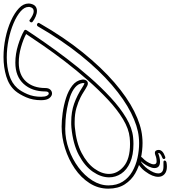

<svg xmlns="http://www.w3.org/2000/svg" viewBox="22 -842 993 1120"><g transform="rotate(-90 519.0 -281.5)"><path d="M245 53Q202 53 155 43Q108 33 68.5 10.5Q29 -12 4 -51Q-21 -90 -21 -147Q-21 -206 11 -256Q43 -306 96.5 -342.5Q150 -379 214 -399Q278 -419 341 -419Q376 -419 420.5 -413Q465 -407 507.5 -393.5Q550 -380 580 -357Q610 -334 615 -300Q617 -286 610.5 -276Q604 -266 593 -266Q585 -266 578 -270Q561 -279 545 -289.5Q529 -300 511 -309Q486 -322 450.5 -332.5Q415 -343 369 -343Q362 -343 354 -343Q346 -343 338 -342Q248 -334 187.5 -302.5Q127 -271 96 -228Q65 -185 65 -143Q65 -94 108.5 -57Q152 -20 240 -20Q248 -20 257.5 -20.5Q267 -21 277 -22Q328 -27 384.5 -61Q441 -95 499 -149.5Q557 -204 613.5 -268.5Q670 -333 721 -399.5Q772 -466 813 -525.5Q854 -585 881 -626Q850 -643 804 -656Q758 -669 714 -669Q643 -669 604.5 -627Q566 -585 566 -514Q566 -495 556.5 -485Q547 -475 534 -475Q520 -475 507.5 -490Q495 -505 495 -539Q495 -587 512 -626Q529 -665 549 -689Q581 -726 634 -742Q687 -758 747 -758Q803 -758 858 -746.5Q913 -735 958.5 -714.5Q1004 -694 1031.5 -668Q1059 -642 1059 -612Q1059 -608 1058.5 -604.5Q1058 -601 1057 -597Q1052 -578 1041 -570.5Q1030 -563 1016 -563Q1000 -563 983 -570.5Q966 -578 953 -588Q949 -591 949 -595Q949 -601 954.5 -605Q960 -609 965 -604Q974 -597 988 -589.5Q1002 -582 1015 -582Q1023 -582 1029 -586.5Q1035 -591 1038 -602Q1039 -604 1039 -607Q1039 -610 1039 -612Q1039 -636 1013 -658.5Q987 -681 943.5 -699.5Q900 -718 848 -728.5Q796 -739 744 -739Q689 -739 641.5 -724.5Q594 -710 565 -677Q546 -655 530.5 -619Q515 -583 515 -539Q515 -516 521 -505Q527 -494 534 -494Q546 -494 546 -514Q546 -592 590 -640.5Q634 -689 714 -689Q765 -689 816.5 -673Q868 -657 900 -638Q909 -633 903 -623Q875 -580 832.5 -519Q790 -458 738.5 -390Q687 -322 629 -255.5Q571 -189 510.5 -133Q450 -77 391 -42Q332 -7 278 -2Q268 -1 258.5 -0.5Q249 0 240 0Q175 0 131.5 -19.5Q88 -39 66.5 -71.5Q45 -104 45 -142Q45 -189 77.5 -236.5Q110 -284 175 -318.5Q240 -353 336 -362Q344 -363 353 -363Q362 -363 369 -363Q427 -363 475 -346Q523 -329 572 -297Q577 -294 582 -291Q587 -288 592 -286Q595 -286 595 -291Q595 -296 595 -297Q591 -323 569 -341Q547 -359 514.5 -370Q482 -381 446.5 -387.5Q411 -394 379.5 -396Q348 -398 328 -398Q268 -398 209 -377Q150 -356 102.5 -320.5Q55 -285 26.5 -239.5Q-2 -194 -2 -146Q-2 -97 20 -62.5Q42 -28 78.5 -7Q115 14 158.5 23.5Q202 33 244 33Q253 33 262 32.5Q271 32 280 31Q343 25 421 -14Q499 -53 584.5 -126.5Q670 -200 757 -308Q844 -416 926 -558Q929 -563 935 -563Q940 -563 944 -558.5Q948 -554 944 -548Q862 -405 773.5 -295.5Q685 -186 598 -111Q511 -36 430 4.5Q349 45 282 51Q273 52 264 52.5Q255 53 245 53ZM107 195Q79 195 63.5 181Q48 167 48 145Q48 111 78 71Q91 52 110 37.5Q129 23 140 23Q167 23 167 37Q167 44 160 51Q145 65 136.5 78.5Q128 92 123 106Q122 110 121.5 113Q121 116 121 118Q121 135 137 135Q158 135 174 128Q182 125 187 125Q197 125 201 131.5Q205 138 205 147Q205 171 165 185L161 186Q152 186 152 177Q152 171 160 168Q174 163 181.5 156.5Q189 150 186 144Q159 155 137 155Q99 155 99 122Q99 114 102 105Q112 73 139 43Q133 44 118.5 56.5Q104 69 94 83Q68 120 68 144Q68 175 107 175H133Q143 175 143 182Q143 190 131 193Q125 194 119 194.5Q113 195 107 195Z"/></g></svg>

Font: Neonderthaw
Style: Regular
Weight: 400
Designer: Robert E. Leuschke
Foundry: Robert E. Leuschke
Version: Version 1.010; ttfautohint (v1.8.3)